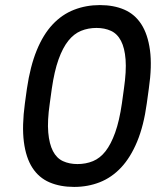

<svg xmlns="http://www.w3.org/2000/svg" viewBox="-20 -728 650 756"><path d="M272 8Q217 8 175 -10Q133 -28 107.5 -67.5Q82 -107 74 -169.5Q66 -232 78 -321L86 -379Q99 -467 124.5 -529.5Q150 -592 187 -631.5Q224 -671 271.5 -689.5Q319 -708 373 -708Q428 -708 469.5 -690Q511 -672 536.5 -632.5Q562 -593 570.5 -530.5Q579 -468 566 -379L558 -321Q546 -233 520 -170.5Q494 -108 457 -68.5Q420 -29 373 -10.5Q326 8 272 8ZM285 -82Q318 -82 346 -93.5Q374 -105 395.5 -132.5Q417 -160 433.5 -206Q450 -252 460 -321L468 -379Q478 -448 474.5 -493.5Q471 -539 456.5 -567Q442 -595 417 -606.5Q392 -618 360 -618Q327 -618 299 -606.5Q271 -595 249 -567.5Q227 -540 210.5 -494Q194 -448 184 -379L176 -321Q166 -252 170 -206.5Q174 -161 188.5 -133Q203 -105 228 -93.5Q253 -82 285 -82Z"/></svg>

Font: Retni Sans Medium
Style: Italic
Weight: 500
Italic angle: -8°
Designer: Vitaly Kuzmin
Foundry: ParaType Ltd.
Version: Version 1.00;June 10, 2019;FontCreator 11.5.0.2425 64-bit; t